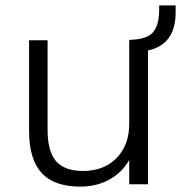

<svg xmlns="http://www.w3.org/2000/svg" viewBox="-20 -690 678 719"><path d="M88.9 -200.2V-539.1H158.2V-204.1Q158.2 -123 189.9 -86.4Q221.7 -49.8 291 -49.8Q369.1 -49.8 416.5 -98.1Q463.9 -146.5 463.9 -226.6V-539.1H466.8V-541Q528.3 -542 552.2 -568.4Q576.2 -594.7 576.2 -655.3V-669.9H637.7V-643.6Q637.7 -523.4 534.2 -501V0H463.9V-90.8Q436.5 -43 388.7 -17.1Q340.8 8.8 280.3 8.8Q182.6 8.8 135.7 -42.5Q88.9 -93.8 88.9 -200.2Z"/></svg>

Font: Min Sans Light
Style: Regular
Weight: 300
Designer: Jinseong-Kim, NotoSansCJK, Nunito
Foundry: Jinseong-Kim
Version: Version 1.400;Glyphs 3.1.2 (3151)